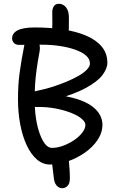

<svg xmlns="http://www.w3.org/2000/svg" viewBox="-20 -857 630 1014"><path d="M309 137Q293 137 281 125Q269 113 265 89Q261 54 257 22.5Q253 -9 250 -38L340 -51Q343 -7 346 21Q349 49 349 84Q349 113 336.5 125Q324 137 309 137ZM341 -653 254 -665Q256 -699 256.5 -731Q257 -763 256 -793Q256 -811 264.5 -824Q273 -837 291 -837Q313 -837 328.5 -818.5Q344 -800 344 -762Q344 -737 343.5 -709.5Q343 -682 341 -653ZM245 12Q205 12 173.5 -16Q142 -44 120 -92Q98 -140 86.5 -202Q75 -264 75 -331Q75 -371 77 -405Q79 -439 83.5 -472Q88 -505 94.5 -543.5Q101 -582 111 -632Q115 -650 123.5 -656.5Q132 -663 148 -663Q161 -663 171.5 -652.5Q182 -642 187.5 -624.5Q193 -607 189 -585Q179 -531 173.5 -491Q168 -451 165.5 -413.5Q163 -376 163 -333Q163 -278 170 -232Q177 -186 190 -150.5Q203 -115 219 -95.5Q235 -76 254 -76Q283 -76 314 -87.5Q345 -99 371.5 -117Q398 -135 414.5 -156.5Q431 -178 431 -198Q431 -213 411 -230Q391 -247 355.5 -261Q320 -275 273.5 -284Q227 -293 175 -292Q147 -291 129.5 -301Q112 -311 112 -336Q112 -352 128.5 -361.5Q145 -371 187 -380Q222 -387 259 -399Q296 -411 331 -425.5Q366 -440 394 -456Q422 -472 438.5 -489Q455 -506 455 -521Q455 -545 435 -563Q415 -581 379 -594Q343 -607 297 -614Q251 -621 199 -621Q164 -621 130 -620.5Q96 -620 80 -620Q64 -620 54 -630Q44 -640 44 -654Q44 -682 73.5 -697Q103 -712 163 -712Q243 -712 313 -701.5Q383 -691 435.5 -668.5Q488 -646 517.5 -610.5Q547 -575 547 -525Q547 -495 521 -460.5Q495 -426 432.5 -392Q370 -358 263 -329L260 -358Q337 -350 388 -333.5Q439 -317 468 -294.5Q497 -272 509 -247.5Q521 -223 521 -199Q521 -156 495.5 -118Q470 -80 428.5 -51Q387 -22 338.5 -5Q290 12 245 12Z"/></svg>

Font: Shantell Sans
Style: Regular
Weight: 400
Designer: Stephen Nixon, Anya Danilova, Shantell Martin
Foundry: Arrow Type
Version: Version 1.008;[ac192a2d6]